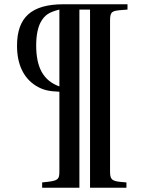

<svg xmlns="http://www.w3.org/2000/svg" viewBox="-20 -696 679 902"><path d="M579 -651V-676H279C128 -676 60 -615 60 -481C60 -393 91 -329 149 -293C180 -274 207 -267 259 -265V109C259 150 252 154 178 161V186H353V-651H403V186H574V161L551 159C500 155 497 143 497 105V-599C497 -643 507 -645 553 -649ZM259 -290C184 -317 150 -378 150 -483C150 -530 158 -570 173 -595C191 -626 211 -639 259 -651Z"/></svg>

Font: XITS Math
Style: Bold
Weight: 700
Designer: MicroPress Inc., with final additions and corrections provided by Coen Hoffman, Elsevier (retired)
Version: Version 1.105